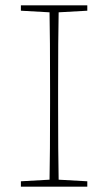

<svg xmlns="http://www.w3.org/2000/svg" viewBox="-20 -697 404 717"><path d="M306 -657 199 -651Q197 -557 197 -367V-310Q197 -120 199 -26L306 -20V0H58V-20L165 -26Q167 -120 167 -310V-367Q167 -557 165 -651L58 -657V-677H306Z"/></svg>

Font: TypoPRO Source Serif Pro
Style: Regular
Weight: 200
Designer: Frank Grießhammer
Foundry: Adobe Systems Incorporated
Version: Version 1.017;PS (version unavailable);hotconv 1.0.79;makeot